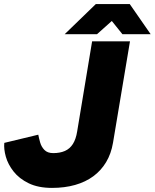

<svg xmlns="http://www.w3.org/2000/svg" viewBox="-23 -902 756 938"><path d="M231 16Q164 16 117.5 -6.5Q71 -29 43.5 -64Q16 -99 5.5 -136.5Q-5 -174 -2 -204L164 -244Q167 -228 173 -206.5Q179 -185 194 -169.5Q209 -154 237 -154Q270 -154 294 -164.5Q318 -175 333 -198.5Q348 -222 354 -260L427 -700H612L529 -204Q520 -151 495.5 -110Q471 -69 433 -41Q395 -13 344 1.5Q293 16 231 16ZM293 -735 445 -882H610V-877L451 -735ZM575 -735 461 -877V-882H611L713 -735Z"/></svg>

Font: Figtree Light Black
Style: Italic
Weight: 900
Italic angle: -9.5°
Version: Version 2.000